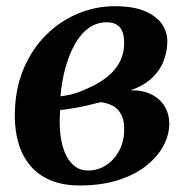

<svg xmlns="http://www.w3.org/2000/svg" viewBox="-20 -572 592 603"><path d="M231 10.5Q177 10.5 138.2 -6Q99.5 -22.5 74.8 -52.2Q50 -82 38.2 -121.8Q26.5 -161.5 26.5 -208Q26.5 -289 52.8 -352.8Q79 -416.5 123.8 -461.2Q168.5 -506 224.5 -529.2Q280.5 -552.5 340 -552.5Q399 -552.5 435.5 -536.8Q472 -521 488.8 -496Q505.5 -471 505.5 -442.5Q505.5 -411.5 494.2 -381.5Q483 -351.5 457.5 -327.2Q432 -303 390 -288.5Q428.5 -289 455.5 -275.5Q482.5 -262 497 -238.2Q511.5 -214.5 511.5 -183.5Q511.5 -147 492.5 -112.5Q473.5 -78 437.5 -50Q401.5 -22 349.2 -5.8Q297 10.5 231 10.5ZM257 -36.5Q287.5 -36.5 313 -53Q338.5 -69.5 354.2 -98.5Q370 -127.5 370 -165Q370.5 -194 360.8 -212.2Q351 -230.5 334.5 -239.5Q318 -248.5 297 -251Q288 -249.5 277.2 -246.5Q266.5 -243.5 254.2 -240.8Q242 -238 229 -235.5Q215 -233 200.2 -230.5Q185.5 -228 169 -226.5Q168 -217 167.8 -206.8Q167.5 -196.5 167.5 -186.5Q167.5 -146 177 -112Q186.5 -78 206.5 -57.2Q226.5 -36.5 257 -36.5ZM170 -269.5Q187 -271.5 202.5 -275.2Q218 -279 232 -284.5Q246 -290 258.5 -296Q293.5 -311.5 318.5 -332Q343.5 -352.5 356.8 -378.8Q370 -405 370 -436.5Q370 -470 356.5 -486Q343 -502 315 -502Q282.5 -502 257 -482.8Q231.5 -463.5 213.5 -430.2Q195.5 -397 184.5 -355.5Q173.5 -314 170 -269.5Z"/></svg>

Font: Merriweather 60pt
Style: Bold Italic
Weight: 700
Italic angle: -7.8°
Version: Version 2.101